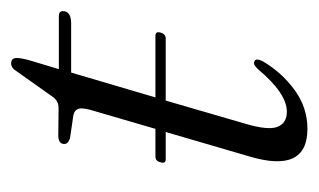

<svg xmlns="http://www.w3.org/2000/svg" viewBox="-131 -419 558 336"><g transform="rotate(-90 148.0 -251.0)"><path d="M32 -249Q34 -258 42 -258H90.5L121 -362.5Q127.5 -383 126 -391Q124.5 -399 115 -401.5L74 -407.5Q64 -411 64 -417.5Q64 -427.5 78 -428L127 -427.5Q139 -427.5 146 -437L191 -500.5Q197 -510.5 205 -510.5Q214.5 -510.5 214.5 -500.5Q214.5 -493 210.5 -478.5L195 -427H288Q296.5 -427 296.5 -420Q296.5 -405.5 275 -405.5H189L145.5 -258H253.5Q261.5 -258 259 -249Q256.5 -240 248.5 -240H140L100 -102.5Q87.5 -61 94 -44.5Q100.5 -28 120.5 -28Q152.5 -28 194.5 -78Q203 -87.5 208 -85Q215 -83 209 -70.5Q189 -36.5 158.2 -14.2Q127.5 8 90.5 8Q11.5 8 42.5 -94.5L85 -240H37.5Q29 -240 32 -249Z"/></g></svg>

Font: Fraunces 144pt Soft Light
Style: Italic
Weight: 300
Italic angle: -16°
Version: Version 1.000;[b76b70a41]